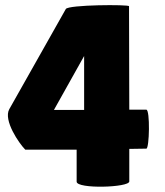

<svg xmlns="http://www.w3.org/2000/svg" viewBox="-20 -724 638 744"><path d="M277 -20C277 9 481 3 481 -21V-147L547 -148C559 -148 562 -299 547 -299H481L480 -700C480 -707 244 -706 235 -689L16 -301C-8 -258 54 -168 78 -144H277ZM189 -298 306 -507V-298Z"/></svg>

Font: Lilita 2
Style: Regular
Weight: 400
Designer: Juan Montoreano
Foundry: Juan Montoreano
Version: Version 2.001